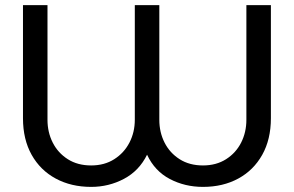

<svg xmlns="http://www.w3.org/2000/svg" viewBox="-20 -720 1151 752"><path d="M337 12Q259 12 198.5 -20.5Q138 -53 104 -113.5Q70 -174 70 -257V-700H166V-251Q166 -202 186.5 -161.5Q207 -121 245.5 -96.5Q284 -72 337 -72Q389 -72 427.5 -96.5Q466 -121 487 -161.5Q508 -202 508 -251V-700H604V-251Q604 -202 624.5 -161.5Q645 -121 683.5 -96.5Q722 -72 775 -72Q827 -72 865.5 -96.5Q904 -121 924.5 -161.5Q945 -202 945 -251V-700H1041V-257Q1041 -174 1007 -113.5Q973 -53 913 -20.5Q853 12 775 12Q704 12 645 -19Q586 -50 556 -114Q525 -51 465.5 -19.5Q406 12 337 12Z"/></svg>

Font: MuseoModerno
Style: Regular
Weight: 400
Designer: Pablo Cosgaya, Héctor Gatti, Marcela Romero, and the Authors of The MuseoModerno Project.
Foundry: Omnibus-Type Team
Version: Version 1.001